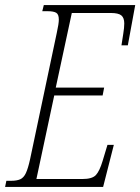

<svg xmlns="http://www.w3.org/2000/svg" viewBox="-46 -734 551 754"><path d="M-26 0 -21 -24H-2Q20 -24 33.5 -30Q47 -36 55.5 -54Q64 -72 72 -108L177 -605Q185 -641 185 -657Q185 -678 174.5 -684Q164 -690 141 -690H120L126 -714H485L456 -556H431L438 -601Q440 -613 441 -623.5Q442 -634 442 -642Q442 -664 430.5 -673.5Q419 -683 389 -683H236L173 -390H363L357 -359H167L97 -31H278Q316 -31 330.5 -46.5Q345 -62 357 -102L376 -165H401L359 0Z"/></svg>

Font: Noto Serif ExtraCondensed ExtraLight
Style: Italic
Weight: 200
Width: 2
Italic angle: -12°
Designer: Monotype Design Team
Foundry: Monotype Imaging Inc.
Version: Version 2.014; ttfautohint (v1.8.4.7-5d5b)